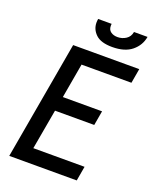

<svg xmlns="http://www.w3.org/2000/svg" viewBox="-160 -976 863 1067"><g transform="rotate(20 271.0 -442.0)"><path d="M28 0 151 -700H542L527 -614H232L196 -409H428L413 -323H181L139 -86H442L427 0ZM358 -764Q291 -764 260.5 -793Q230 -822 230 -862Q230 -867 230.5 -873Q231 -879 232 -884H312Q311 -881 311 -878Q311 -875 311 -872Q311 -849 327 -837.5Q343 -826 367 -826Q394 -826 416.5 -840.5Q439 -855 444 -884H524Q515 -832 473.5 -798Q432 -764 358 -764Z"/></g></svg>

Font: Cabin VF Beta
Style: Italic
Weight: 400
Italic angle: -7°
Designer: Pablo Impallari
Foundry: Pablo Impallari. http://www.impallari.com Igino Marini. http://www.ikern.com
Version: Version 2.300